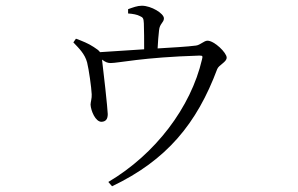

<svg xmlns="http://www.w3.org/2000/svg" viewBox="-20 -584 1040 670"><path d="M335 -159C349 -160 356 -168 356 -186C356 -201 340 -347 336 -376C348 -367 356 -364 366 -364C394 -364 477 -384 675 -390C687 -390 688 -389 685 -377C646 -209 522 -46 358 51L371 66C562 -25 667 -153 738 -343C744 -358 771 -367 771 -383C771 -400 728 -442 704 -442C692 -442 679 -427 664 -425C634 -421 579 -418 530 -415C531 -436 533 -462 535 -478C537 -502 552 -505 552 -520C552 -537 508 -564 475 -564C459 -564 444 -558 427 -552V-537C443 -536 459 -533 468 -528C480 -523 481 -519 482 -502C483 -482 483 -438 483 -412L329 -402C325 -408 318 -413 307 -420C289 -432 267 -441 245 -449L236 -436C256 -415 276 -396 284 -366C290 -342 299 -279 300 -255C301 -242 296 -227 296 -219C297 -198 313 -158 335 -159Z"/></svg>

Font: Source Han Serif CN Light
Style: Regular
Weight: 300
Designer: Ryoko NISHIZUKA 西塚涼子 (kana & ideographs); Frank Grießhammer (Latin, Greek & Cyrillic); Wenlong ZHANG 张文龙 (bopomofo); San
Foundry: Adobe
Version: Version 2.003;hotconv 1.1.1;makeotfexe 2.6.0